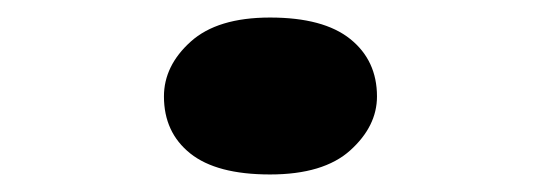

<svg xmlns="http://www.w3.org/2000/svg" viewBox="-20 -452 617 219"><path d="M288 -253Q227 -253 197 -277Q167 -301 167 -342Q167 -377 197.5 -404.5Q228 -432 288 -432Q349 -432 379.5 -407.5Q410 -383 410 -342Q410 -308 379.5 -280.5Q349 -253 288 -253Z"/></svg>

Font: Lexend Zetta
Style: Bold
Weight: 700
Designer: Bonnie Shaver-Troup, Thomas Jockin
Foundry: Lexend
Version: Version 1.007